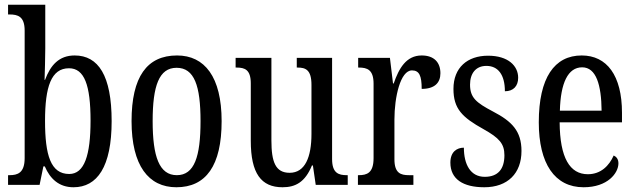

<svg xmlns="http://www.w3.org/2000/svg" viewBox="-20 -780 2682 810"><path d="M290 10C390 10 451 -76 451 -269C451 -461 395 -546 295 -546C229 -546 193 -505 170 -443H168C169 -474 171 -539 171 -575V-760H14V-719H20C55 -719 84 -711 84 -651V-113C84 -50 54 -41 20 -41H14V0H147L163 -78H169C191 -26 229 10 290 10ZM272 -46C194 -46 170 -125 170 -270C170 -414 196 -492 271 -492C336 -492 362 -421 362 -271C362 -125 336 -46 272 -46Z M724 10C849 10 915 -81 915 -269C915 -456 843 -546 727 -546C600 -546 535 -456 535 -269C535 -81 607 10 724 10ZM726 -41C652 -41 624 -119 624 -269C624 -418 651 -494 725 -494C800 -494 826 -418 826 -269C826 -119 800 -41 726 -41Z M1172 10C1226 10 1267 -11 1296 -82H1300L1312 0H1447V-41H1443C1409 -41 1381 -49 1381 -109V-536H1232V-495H1235C1269 -495 1294 -486 1294 -422V-215C1294 -117 1267 -51 1202 -51C1142 -51 1125 -97 1125 -188V-536H974V-495H978C1013 -495 1038 -486 1038 -428V-186C1038 -48 1082 10 1172 10Z M1490 0H1724V-41H1705C1671 -41 1644 -49 1644 -108V-276C1644 -370 1669 -483 1718 -483C1749 -483 1759 -460 1759 -405C1814 -405 1838 -431 1838 -471C1838 -516 1812 -546 1759 -546C1694 -546 1663 -492 1641 -428H1638L1625 -536H1491V-495H1494C1529 -495 1556 -486 1556 -427V-113C1556 -50 1528 -41 1493 -41H1490Z M2023 10C2122 10 2180 -49 2180 -143C2180 -227 2140 -268 2059 -310C1989 -347 1963 -368 1963 -423C1963 -470 1987 -502 2032 -502C2081 -502 2110 -465 2110 -395C2146 -395 2166 -417 2166 -452C2166 -502 2124 -545 2039 -545C1952 -545 1893 -495 1893 -405C1893 -321 1930 -285 2020 -235C2086 -198 2108 -174 2108 -125C2108 -67 2081 -34 2025 -34C1965 -34 1937 -86 1937 -157C1908 -157 1880 -140 1880 -94C1880 -24 1934 10 2023 10Z M2442 10C2544 10 2589 -50 2589 -91C2589 -109 2580 -119 2569 -124C2550 -81 2515 -45 2460 -45C2384 -45 2342 -114 2341 -264H2604V-304C2604 -462 2540 -546 2434 -546C2319 -546 2253 -452 2253 -264C2253 -90 2320 10 2442 10ZM2518 -313H2342C2345 -430 2376 -496 2436 -496C2495 -496 2517 -422 2518 -313Z"/></svg>

Font: Noto Serif Sinhala ExtraCondensed
Style: Regular
Weight: 400
Width: 2
Designer: Jelle Bosma - Monotype Design Team
Foundry: Monotype Imaging Inc.
Version: Version 2.007